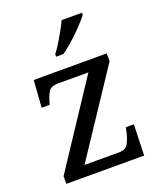

<svg xmlns="http://www.w3.org/2000/svg" viewBox="-141 -856 793 946"><g transform="rotate(-20 255.5 -383.0)"><path d="M42 0V-40L332 -479H176Q136 -479 123 -458.5Q110 -438 99 -398L98 -394H56L66 -536H449V-495L158 -57H340Q375 -57 388 -82Q401 -107 408 -139L413 -162H455L450 0ZM209 -619Q224 -638 240 -664Q256 -690 271 -717Q286 -744 296 -766H403V-756Q394 -743 376 -723Q358 -703 335.5 -681Q313 -659 290 -639.5Q267 -620 247 -606H209Z"/></g></svg>

Font: Noto Serif NP Hmong
Style: Regular
Weight: 400
Designer: Dalton Maag Ltd
Foundry: Dalton Maag Ltd
Version: Version 1.001